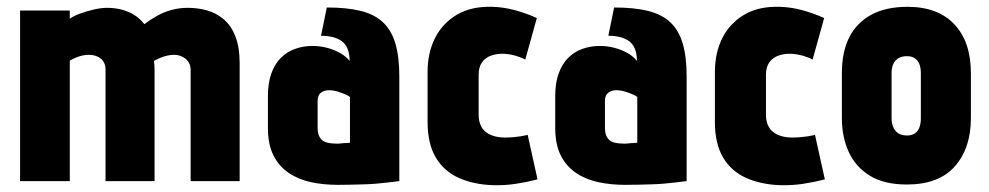

<svg xmlns="http://www.w3.org/2000/svg" viewBox="-20 -532 2904 564"><path d="M540 -327V0H684V-345Q684 -393 671.5 -425Q659 -457 637 -475.5Q615 -494 588 -501.5Q561 -509 531 -509Q506 -509 483 -502.5Q460 -496 440.5 -485Q421 -474 404 -461Q390 -479 372 -489.5Q354 -500 334.5 -504.5Q315 -509 294 -509Q277 -509 255.5 -504Q234 -499 215 -492Q196 -485 185 -477V-501H39V0H185V-354Q194 -359 203.5 -363Q213 -367 222.5 -369Q232 -371 241 -371Q252 -371 261 -368Q270 -365 276.5 -359.5Q283 -354 286.5 -346Q290 -338 290 -328V0H434V-329Q434 -335 433.5 -341.5Q433 -348 432 -353Q441 -358 452 -362.5Q463 -367 473 -369Q483 -371 491 -371Q501 -371 509.5 -368Q518 -365 525 -359.5Q532 -354 536 -345.5Q540 -337 540 -327Z M1007 -353Q997 -366 979.5 -376Q962 -386 941 -391.5Q920 -397 898 -397Q871 -397 847 -388.5Q823 -380 805 -362Q787 -344 777 -316Q767 -288 767 -250V-156Q767 -108 783 -76Q799 -44 827.5 -24.5Q856 -5 893 3Q930 11 973 11Q993 11 1012 10.5Q1031 10 1049.5 9.5Q1068 9 1085.5 7.5Q1103 6 1120 4Q1137 2 1153 0V-307Q1153 -365 1141.5 -404Q1130 -443 1105 -466.5Q1080 -490 1039.5 -500Q999 -510 940 -510L923 -427Q942 -427 957.5 -423Q973 -419 984 -411Q995 -403 1001 -388.5Q1007 -374 1007 -353ZM1008 -247V-113Q1008 -113 1005.5 -112.5Q1003 -112 998.5 -112Q994 -112 989 -111.5Q984 -111 979.5 -110.5Q975 -110 971 -110Q953 -110 941.5 -113Q930 -116 924 -122.5Q918 -129 915.5 -137.5Q913 -146 913 -156V-236Q913 -244 915.5 -250Q918 -256 922.5 -259.5Q927 -263 933 -265Q939 -267 946 -267Q959 -267 972 -263Q985 -259 995 -254.5Q1005 -250 1008 -247Z M1523 -357 1557 -479Q1526 -493 1493 -502Q1460 -511 1427 -512Q1365 -514 1322.5 -489Q1280 -464 1258 -420.5Q1236 -377 1236 -320V-174Q1236 -110 1260 -69.5Q1284 -29 1327.5 -9.5Q1371 10 1428 12Q1462 13 1495 8Q1528 3 1559 -5L1530 -136Q1530 -136 1524.5 -134.5Q1519 -133 1509 -131.5Q1499 -130 1487 -129Q1475 -128 1463 -128Q1446 -128 1432 -132Q1418 -136 1407.5 -144Q1397 -152 1391.5 -165Q1386 -178 1386 -195V-312Q1386 -335 1396 -349Q1406 -363 1423.5 -369Q1441 -375 1462 -374Q1478 -373 1494 -368.5Q1510 -364 1523 -357Z M1851 -353Q1841 -366 1823.5 -376Q1806 -386 1785 -391.5Q1764 -397 1742 -397Q1715 -397 1691 -388.5Q1667 -380 1649 -362Q1631 -344 1621 -316Q1611 -288 1611 -250V-156Q1611 -108 1627 -76Q1643 -44 1671.5 -24.5Q1700 -5 1737 3Q1774 11 1817 11Q1837 11 1856 10.5Q1875 10 1893.5 9.5Q1912 9 1929.5 7.5Q1947 6 1964 4Q1981 2 1997 0V-307Q1997 -365 1985.5 -404Q1974 -443 1949 -466.5Q1924 -490 1883.5 -500Q1843 -510 1784 -510L1767 -427Q1786 -427 1801.5 -423Q1817 -419 1828 -411Q1839 -403 1845 -388.5Q1851 -374 1851 -353ZM1852 -247V-113Q1852 -113 1849.5 -112.5Q1847 -112 1842.5 -112Q1838 -112 1833 -111.5Q1828 -111 1823.5 -110.5Q1819 -110 1815 -110Q1797 -110 1785.5 -113Q1774 -116 1768 -122.5Q1762 -129 1759.5 -137.5Q1757 -146 1757 -156V-236Q1757 -244 1759.5 -250Q1762 -256 1766.5 -259.5Q1771 -263 1777 -265Q1783 -267 1790 -267Q1803 -267 1816 -263Q1829 -259 1839 -254.5Q1849 -250 1852 -247Z M2367 -357 2401 -479Q2370 -493 2337 -502Q2304 -511 2271 -512Q2209 -514 2166.5 -489Q2124 -464 2102 -420.5Q2080 -377 2080 -320V-174Q2080 -110 2104 -69.5Q2128 -29 2171.5 -9.5Q2215 10 2272 12Q2306 13 2339 8Q2372 3 2403 -5L2374 -136Q2374 -136 2368.5 -134.5Q2363 -133 2353 -131.5Q2343 -130 2331 -129Q2319 -128 2307 -128Q2290 -128 2276 -132Q2262 -136 2251.5 -144Q2241 -152 2235.5 -165Q2230 -178 2230 -195V-312Q2230 -335 2240 -349Q2250 -363 2267.5 -369Q2285 -375 2306 -374Q2322 -373 2338 -368.5Q2354 -364 2367 -357Z M2832 -185V-317Q2832 -409 2783.5 -460.5Q2735 -512 2646 -512Q2583 -512 2540 -489Q2497 -466 2475 -423Q2453 -380 2453 -317V-185Q2453 -130 2473 -86Q2493 -42 2535 -16Q2577 10 2644 10Q2738 10 2785 -43.5Q2832 -97 2832 -185ZM2685 -317V-184Q2685 -170 2681 -158.5Q2677 -147 2668 -140.5Q2659 -134 2644 -134Q2628 -134 2618 -141Q2608 -148 2603.5 -159.5Q2599 -171 2599 -184V-317Q2599 -334 2604.5 -345Q2610 -356 2620 -361.5Q2630 -367 2644 -367Q2658 -367 2667 -361Q2676 -355 2680.5 -344Q2685 -333 2685 -317Z"/></svg>

Font: Advent Pro ExtraBold
Style: Regular
Weight: 800
Designer: VivaRado, Andreas Kalpakidis
Foundry: VivaRado, Andreas Kalpakidis
Version: Version 3.000